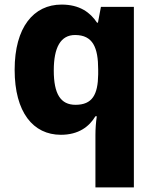

<svg xmlns="http://www.w3.org/2000/svg" viewBox="-20 -645 678 839"><path d="M397 -55V174H565V-615H421L408 -546H404C374 -591 328 -625 249 -625C127 -625 44 -526 44 -340C44 -154 125 -56 246 -56C324 -56 370 -92 397 -137H403C399 -110 397 -82 397 -55ZM310 -187C245 -187 215 -234 215 -337C215 -438 245 -492 308 -492C386 -492 409 -437 409 -341V-320C408 -231 383 -187 310 -187Z"/></svg>

Font: Noto Sans Malayalam UI ExtraBold
Style: Regular
Weight: 800
Designer: Jelle Bosma - Monotype Design Team
Foundry: Monotype Imaging Inc.
Version: Version 2.104